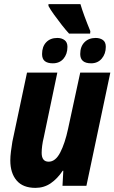

<svg xmlns="http://www.w3.org/2000/svg" viewBox="-20 -901 555 931"><path d="M315 -738Q300 -754 280 -779.5Q260 -805 242 -830Q224 -855 215 -872V-881H370Q385 -830 418 -750L417 -738ZM236 -594Q211 -594 197.5 -604.5Q184 -615 184 -639Q184 -675 204 -696Q224 -717 258 -717Q279 -717 293 -706.5Q307 -696 307 -674Q307 -639 288 -616.5Q269 -594 236 -594ZM422 -594Q369 -594 369 -639Q369 -675 389.5 -696Q410 -717 444 -717Q465 -717 479 -707Q493 -697 493 -674Q493 -640 473.5 -617Q454 -594 422 -594ZM152 10Q91 10 60.5 -26Q30 -62 30 -123Q30 -142 33 -166Q36 -190 40 -214L111 -549H258L192 -234Q187 -214 184.5 -194.5Q182 -175 182 -160Q182 -117 216 -117Q249 -117 272 -161.5Q295 -206 310 -276L369 -549H515L399 0H283L287 -73H284Q258 -34 225.5 -12Q193 10 152 10Z"/></svg>

Font: Noto Sans Condensed ExtraBold
Style: Italic
Weight: 800
Width: 3
Italic angle: -12°
Designer: Monotype Design Team
Foundry: Monotype Imaging Inc.
Version: Version 2.013; ttfautohint (v1.8.4.7-5d5b)